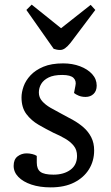

<svg xmlns="http://www.w3.org/2000/svg" viewBox="-20 -796 481 830"><path d="M211 -41Q256 -41 284.5 -62Q313 -83 313 -122Q313 -148 299 -165.5Q285 -183 262 -196.5Q239 -210 211 -222Q179 -238 147 -256.5Q115 -275 94 -303Q73 -331 73 -375Q73 -397 82 -422.5Q91 -448 112 -470.5Q133 -493 167.5 -507.5Q202 -522 253 -522Q293 -522 326 -509.5Q359 -497 378.5 -475.5Q398 -454 398 -426Q398 -403 384.5 -390Q371 -377 350 -377Q333 -377 320 -382.5Q307 -388 300 -394L306 -425Q311 -446 298 -459Q285 -472 249 -472Q212 -472 190 -461Q168 -450 158 -433Q148 -416 148 -396Q148 -375 162 -359Q176 -343 198.5 -330Q221 -317 246 -304Q271 -291 296 -277Q321 -263 341.5 -245Q362 -227 374.5 -202.5Q387 -178 387 -146Q387 -100 364.5 -64Q342 -28 300.5 -7Q259 14 199 14Q152 14 116 2Q80 -10 59.5 -31Q39 -52 39 -79Q39 -107 56 -120Q73 -133 95 -133Q107 -133 119.5 -130Q132 -127 139 -122V-93Q139 -65 155 -53Q171 -41 211 -41ZM94 -753 117 -776 244 -674 372 -775 392 -753 285 -611Q272 -595 261.5 -587.5Q251 -580 240 -580Q231 -580 225 -581.5Q219 -583 212 -585Z"/></svg>

Font: Literata 18pt
Style: Italic
Weight: 400
Italic angle: -2°
Designer: Latin by Veronika Burian and Jose Scaglione. Greek by Irene Vlachou. Cyrillic by Vera Evstafieva
Foundry: TypeTogether
Version: Version 3.103;gftools[0.9.29]